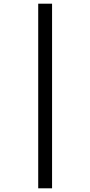

<svg xmlns="http://www.w3.org/2000/svg" viewBox="-20 -782 489 1040"><path d="M187 -762H262V238H187Z"/></svg>

Font: Noto Sans Thai Condensed
Style: Regular
Weight: 400
Width: 3
Designer: Monotype Design Team
Foundry: Monotype Imaging Inc.
Version: Version 2.002